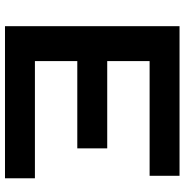

<svg xmlns="http://www.w3.org/2000/svg" viewBox="-5 -735 740 770"><g transform="rotate(90 365.0 -350.0)"><path d="M85 -700H685V-580H225V-410H575V-290H225V-120H695V0H85Z"/></g></svg>

Font: Squares Bold
Style: Regular
Weight: 400
Designer: Typetype
Foundry: Typetype
Version: Version 001.000